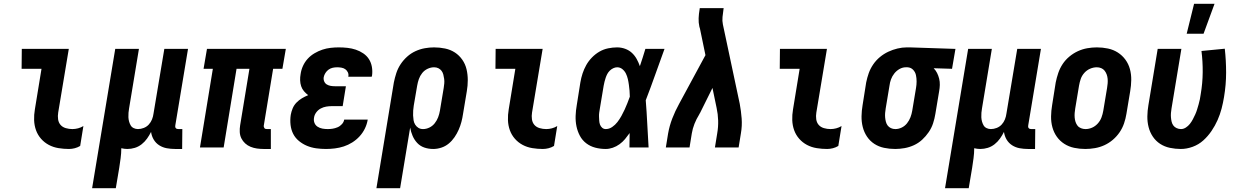

<svg xmlns="http://www.w3.org/2000/svg" viewBox="-20 -778 6540 1013"><path d="M344 8Q316 8 288.5 3.5Q261 -1 237.5 -13.5Q214 -26 196.5 -46Q179 -66 170 -91Q161 -116 160 -144Q159 -172 164 -201L199 -415H94L95 -520H343L287 -184Q284 -166 286.5 -148.5Q289 -131 299.5 -119Q310 -107 327 -102Q344 -97 362 -97Q377 -97 392 -101Q407 -105 420 -113L403 -8Q390 0 374.5 4Q359 8 344 8Z M466 215 588 -520H713L661 -206Q659 -195 658 -183Q657 -171 657.5 -159.5Q658 -148 661 -137Q664 -126 669.5 -116.5Q675 -107 685.5 -102Q696 -97 708 -97Q723 -97 738.5 -103Q754 -109 765 -121Q776 -133 782 -148Q788 -163 790 -179L847 -520H972L905 -117Q904 -113 904.5 -109Q905 -105 907.5 -102Q910 -99 914 -98Q918 -97 922 -97H942L941 8H904Q881 8 859.5 4Q838 0 820 -11.5Q802 -23 791 -41.5Q780 -60 777 -82Q768 -64 756 -47Q744 -30 727.5 -17Q711 -4 691.5 2Q672 8 652 8Q644 8 636 7Q628 6 620 4Q620 30 616.5 56Q613 82 609 108L591 215Z M1409 8H1371Q1353 8 1335.5 5.5Q1318 3 1302 -3.5Q1286 -10 1273.5 -21.5Q1261 -33 1253.5 -48Q1246 -63 1245 -81Q1244 -99 1247 -117L1296 -415H1228L1160 0H1035L1103 -415H1054L1072 -520H1488L1470 -415H1421L1372 -117Q1371 -113 1372 -109Q1373 -105 1375 -102Q1377 -99 1381 -98Q1385 -97 1389 -97H1409Z M1700 8Q1674 8 1648.5 4.5Q1623 1 1600 -8.5Q1577 -18 1557.5 -34Q1538 -50 1527 -71.5Q1516 -93 1513 -119Q1510 -145 1514 -172Q1517 -189 1524 -206Q1531 -223 1544 -236.5Q1557 -250 1573 -259.5Q1589 -269 1606 -276Q1594 -285 1584 -296.5Q1574 -308 1569 -323Q1564 -338 1563.5 -354.5Q1563 -371 1566 -387Q1569 -409 1578.5 -430Q1588 -451 1603.5 -468Q1619 -485 1639.5 -497Q1660 -509 1681 -516Q1702 -523 1724 -525.5Q1746 -528 1767 -528Q1791 -528 1813.5 -525.5Q1836 -523 1857 -516Q1878 -509 1896.5 -496.5Q1915 -484 1926.5 -466Q1938 -448 1942 -425.5Q1946 -403 1943 -380L1941 -373H1817L1818 -375Q1820 -387 1815 -397Q1810 -407 1801.5 -413Q1793 -419 1781.5 -421Q1770 -423 1759 -423Q1747 -423 1735.5 -420.5Q1724 -418 1714 -411Q1704 -404 1697 -393Q1690 -382 1688 -371Q1686 -359 1690.5 -348.5Q1695 -338 1704 -332.5Q1713 -327 1724 -325Q1735 -323 1747 -323H1805L1788 -218H1730Q1716 -218 1701 -215.5Q1686 -213 1672 -205.5Q1658 -198 1648.5 -185Q1639 -172 1637 -158Q1634 -143 1639 -130Q1644 -117 1655.5 -109.5Q1667 -102 1681 -99.5Q1695 -97 1709 -97Q1722 -97 1735 -99Q1748 -101 1761 -106.5Q1774 -112 1784 -123Q1794 -134 1796 -147H1920V-146Q1916 -122 1905 -99.5Q1894 -77 1877 -58.5Q1860 -40 1838.5 -26.5Q1817 -13 1794 -5.5Q1771 2 1747 5Q1723 8 1700 8Z M2091 215H1966L2058 -343Q2063 -368 2071 -392.5Q2079 -417 2093.5 -439Q2108 -461 2128 -479Q2148 -497 2172 -508Q2196 -519 2221 -523.5Q2246 -528 2270 -528Q2300 -528 2328.5 -522Q2357 -516 2380 -501Q2403 -486 2419 -463Q2435 -440 2441.5 -412.5Q2448 -385 2448 -355.5Q2448 -326 2443 -297L2423 -177Q2420 -156 2414.5 -135Q2409 -114 2400 -93.5Q2391 -73 2378 -54Q2365 -35 2347.5 -20.5Q2330 -6 2308.5 1Q2287 8 2266 8Q2241 8 2219 0.5Q2197 -7 2181.5 -23.5Q2166 -40 2157 -61Q2148 -82 2144 -105ZM2212 -97Q2229 -97 2245.5 -105Q2262 -113 2273.5 -127.5Q2285 -142 2291.5 -159Q2298 -176 2301 -194L2321 -314Q2323 -326 2324 -338Q2325 -350 2323.5 -361.5Q2322 -373 2319 -384.5Q2316 -396 2309.5 -404.5Q2303 -413 2293 -418Q2283 -423 2270 -423Q2253 -423 2236 -415Q2219 -407 2207.5 -392.5Q2196 -378 2190 -361Q2184 -344 2181 -326L2163 -221Q2161 -208 2160 -195Q2159 -182 2159.5 -169Q2160 -156 2162 -143.5Q2164 -131 2170.5 -120.5Q2177 -110 2187.5 -103.5Q2198 -97 2212 -97Z M2844 8Q2816 8 2788.5 3.5Q2761 -1 2737.5 -13.5Q2714 -26 2696.5 -46Q2679 -66 2670 -91Q2661 -116 2660 -144Q2659 -172 2664 -201L2699 -415H2594L2595 -520H2843L2787 -184Q2784 -166 2786.5 -148.5Q2789 -131 2799.5 -119Q2810 -107 2827 -102Q2844 -97 2862 -97Q2877 -97 2892 -101Q2907 -105 2920 -113L2903 -8Q2890 0 2874.5 4Q2859 8 2844 8Z M3176 8Q3147 8 3120.5 1Q3094 -6 3073 -22Q3052 -38 3039.5 -61.5Q3027 -85 3021.5 -111.5Q3016 -138 3017 -166.5Q3018 -195 3023 -223L3042 -343Q3046 -367 3053.5 -390Q3061 -413 3073 -434.5Q3085 -456 3103 -474.5Q3121 -493 3142.5 -505.5Q3164 -518 3188.5 -523Q3213 -528 3236 -528Q3258 -528 3278.5 -520.5Q3299 -513 3314 -499Q3329 -485 3339 -467Q3349 -449 3356 -429Q3364 -452 3371 -474.5Q3378 -497 3385 -520H3486Q3461 -452 3437 -384Q3413 -316 3387 -249Q3392 -187 3395 -124.5Q3398 -62 3402 0H3301Q3301 -19 3301.5 -38Q3302 -57 3302 -76Q3290 -59 3277.5 -44Q3265 -29 3248.5 -17Q3232 -5 3213 1.5Q3194 8 3176 8ZM3176 -97Q3194 -97 3210 -108Q3226 -119 3237.5 -134Q3249 -149 3258.5 -166Q3268 -183 3275.5 -199.5Q3283 -216 3290 -233.5Q3297 -251 3303 -268Q3303 -284 3301.5 -299.5Q3300 -315 3298 -330.5Q3296 -346 3292.5 -361Q3289 -376 3282.5 -389.5Q3276 -403 3264 -413Q3252 -423 3236 -423Q3226 -423 3215.5 -418Q3205 -413 3197 -405Q3189 -397 3184 -387.5Q3179 -378 3175.5 -367.5Q3172 -357 3169.5 -347Q3167 -337 3165 -326L3145 -206Q3143 -195 3141.5 -184Q3140 -173 3140.5 -162.5Q3141 -152 3141.5 -141.5Q3142 -131 3145.5 -121Q3149 -111 3157 -104Q3165 -97 3176 -97Z M3493 0 3505 -74Q3512 -114 3527 -153Q3542 -192 3563 -230L3702 -487L3673 -627Q3672 -630 3671.5 -632Q3671 -634 3670 -637Q3665 -659 3666 -682Q3667 -705 3671 -728L3672 -735H3798L3797 -728Q3794 -708 3792 -688Q3790 -668 3794 -649L3883 -230Q3890 -192 3893 -153Q3896 -114 3889 -74L3877 0H3752L3764 -74Q3770 -108 3769 -142Q3768 -176 3761 -208L3739 -314L3673 -181Q3671 -179 3670.5 -177.5Q3670 -176 3669 -174Q3654 -150 3644 -124.5Q3634 -99 3630 -74L3618 0Z M4344 8Q4316 8 4288.5 3.5Q4261 -1 4237.5 -13.5Q4214 -26 4196.5 -46Q4179 -66 4170 -91Q4161 -116 4160 -144Q4159 -172 4164 -201L4199 -415H4094L4095 -520H4343L4287 -184Q4284 -166 4286.5 -148.5Q4289 -131 4299.5 -119Q4310 -107 4327 -102Q4344 -97 4362 -97Q4377 -97 4392 -101Q4407 -105 4420 -113L4403 -8Q4390 0 4374.5 4Q4359 8 4344 8Z M4703 8Q4673 8 4644.5 2Q4616 -4 4593 -19Q4570 -34 4554.5 -57Q4539 -80 4532 -107.5Q4525 -135 4525.5 -164.5Q4526 -194 4531 -223L4550 -343Q4555 -368 4563.5 -392Q4572 -416 4587 -438Q4602 -460 4622.5 -477Q4643 -494 4666.5 -505Q4690 -516 4715 -522Q4740 -528 4764 -528H4781L5021 -520L5003 -415L4906 -418Q4917 -407 4924 -393Q4931 -379 4935 -363Q4939 -347 4938.5 -330Q4938 -313 4935 -297L4915 -177Q4911 -152 4903 -127.5Q4895 -103 4880 -81Q4865 -59 4845.5 -41Q4826 -23 4802 -12Q4778 -1 4752.5 3.5Q4727 8 4703 8ZM4704 -97Q4721 -97 4737.5 -105Q4754 -113 4765.5 -127.5Q4777 -142 4783.5 -159Q4790 -176 4793 -194L4813 -314Q4816 -331 4816 -348.5Q4816 -366 4812.5 -382Q4809 -398 4797.5 -410Q4786 -422 4768 -423H4759Q4742 -423 4726 -414Q4710 -405 4698.5 -390.5Q4687 -376 4681 -359.5Q4675 -343 4673 -326L4653 -206Q4651 -194 4650 -182Q4649 -170 4650 -158.5Q4651 -147 4654 -135.5Q4657 -124 4663.5 -115.5Q4670 -107 4680.5 -102Q4691 -97 4704 -97Z M4966 215 5088 -520H5213L5161 -206Q5159 -195 5158 -183Q5157 -171 5157.5 -159.5Q5158 -148 5161 -137Q5164 -126 5169.5 -116.5Q5175 -107 5185.5 -102Q5196 -97 5208 -97Q5223 -97 5238.5 -103Q5254 -109 5265 -121Q5276 -133 5282 -148Q5288 -163 5290 -179L5347 -520H5472L5405 -117Q5404 -113 5404.5 -109Q5405 -105 5407.5 -102Q5410 -99 5414 -98Q5418 -97 5422 -97H5442L5441 8H5404Q5381 8 5359.5 4Q5338 0 5320 -11.5Q5302 -23 5291 -41.5Q5280 -60 5277 -82Q5268 -64 5256 -47Q5244 -30 5227.5 -17Q5211 -4 5191.5 2Q5172 8 5152 8Q5144 8 5136 7Q5128 6 5120 4Q5120 30 5116.5 56Q5113 82 5109 108L5091 215Z M5706 8Q5676 8 5647.5 2Q5619 -4 5595.5 -19Q5572 -34 5556 -56.5Q5540 -79 5532.5 -106.5Q5525 -134 5525.5 -164Q5526 -194 5531 -223L5550 -343Q5555 -368 5563.5 -393Q5572 -418 5586.5 -440Q5601 -462 5622 -479.5Q5643 -497 5667 -508Q5691 -519 5716.5 -523.5Q5742 -528 5767 -528Q5797 -528 5825.5 -522Q5854 -516 5877.5 -501Q5901 -486 5917.5 -463.5Q5934 -441 5941.5 -413.5Q5949 -386 5948.5 -356Q5948 -326 5943 -297L5923 -177Q5919 -152 5910.5 -127Q5902 -102 5887 -80Q5872 -58 5851.5 -40.5Q5831 -23 5807 -12Q5783 -1 5757 3.5Q5731 8 5706 8ZM5707 -97Q5725 -97 5742 -104.5Q5759 -112 5772 -126.5Q5785 -141 5791.5 -158.5Q5798 -176 5801 -194L5821 -314Q5823 -326 5824 -338Q5825 -350 5824 -362Q5823 -374 5819 -385Q5815 -396 5808 -405Q5801 -414 5790 -418.5Q5779 -423 5767 -423Q5749 -423 5731.5 -415.5Q5714 -408 5701 -393.5Q5688 -379 5682 -361.5Q5676 -344 5673 -326L5653 -206Q5651 -194 5650 -182Q5649 -170 5650 -158Q5651 -146 5654.5 -135Q5658 -124 5665 -115Q5672 -106 5683.5 -101.5Q5695 -97 5707 -97Z M6210 8Q6181 8 6152.5 2Q6124 -4 6101 -19Q6078 -34 6062.5 -57Q6047 -80 6040 -107.5Q6033 -135 6033.5 -164.5Q6034 -194 6039 -223L6088 -520H6213L6161 -206Q6159 -194 6158 -182Q6157 -170 6158 -158.5Q6159 -147 6161.5 -136Q6164 -125 6170.5 -116Q6177 -107 6188 -102Q6199 -97 6211 -97Q6224 -97 6236.5 -105Q6249 -113 6258 -124.5Q6267 -136 6273.5 -148.5Q6280 -161 6286 -174Q6292 -187 6296 -200.5Q6300 -214 6304 -227.5Q6308 -241 6310.5 -254Q6313 -267 6315 -281Q6325 -339 6325.5 -396.5Q6326 -454 6319 -509L6442 -521Q6449 -459 6449 -395Q6449 -331 6438 -266Q6433 -235 6425 -204.5Q6417 -174 6404 -144.5Q6391 -115 6372 -87Q6353 -59 6328.5 -37Q6304 -15 6272.5 -3.5Q6241 8 6210 8ZM6241 -600 6280 -758H6388L6330 -600Z"/></svg>

Font: Iosevka Term Curly XBd Obl
Style: Regular
Weight: 800
Italic angle: -9°
Designer: Belleve Invis
Foundry: Belleve Invis
Version: Version 32.3.0